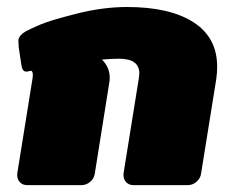

<svg xmlns="http://www.w3.org/2000/svg" viewBox="-20 -537 682 557"><path d="M30 -28.3V-33.3L74.2 -308.3Q77.5 -327.5 70.8 -331.7Q69.2 -331.7 65.8 -330.8Q62.5 -330 60 -329.6Q57.5 -329.2 56.7 -329.2Q45 -329.2 42.5 -345.8L34.2 -400L33.3 -420.8Q35.8 -435 54.2 -445.8Q70 -454.2 97.1 -465.8Q124.2 -477.5 201.3 -497.1Q278.3 -516.7 348.3 -516.7Q472.5 -516.7 541.2 -472.5Q610 -428.3 610 -343.3Q610 -326.7 607.5 -308.3L563.3 -33.3Q561.7 -20 550.4 -10Q539.2 0 525 0H366.7Q354.2 0 346.2 -8.3Q338.3 -16.7 338.3 -28.3V-33.3L382.5 -308.3Q384.2 -320 384.2 -324.2Q384.2 -366.7 325 -366.7Q305 -366.7 275.8 -364.2Q298.3 -341.7 298.3 -311.7Q298.3 -304.2 297.5 -300L255 -33.3Q253.3 -20 242.1 -10Q230.8 0 216.7 0H58.3Q45.8 0 37.9 -8.3Q30 -16.7 30 -28.3Z"/></svg>

Font: BoonTook Mon
Style: Italic
Weight: 400
Italic angle: -9°
Designer: Sungsit Sawaiwan
Foundry: FontUni
Version: Version 3.0